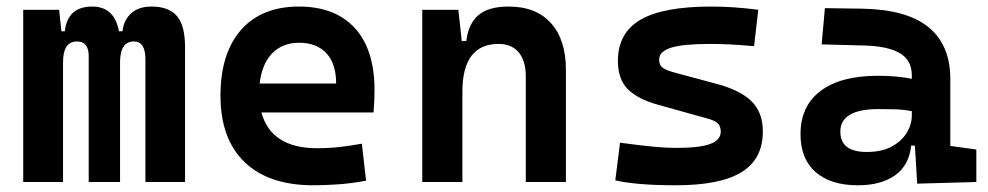

<svg xmlns="http://www.w3.org/2000/svg" viewBox="-20 -547 2970 577"><path d="M417 0V-368.7Q417 -422.4 382.3 -422.4Q340.8 -422.4 340.8 -359.4V0H246.6V-378.4Q246.6 -422.4 211.4 -422.4Q169.4 -422.4 169.4 -359.4V0H49.8V-517.6H157.7L164.6 -453.1H174.8Q183.1 -527.3 257.3 -527.3Q323.7 -527.3 337.4 -453.1H348.1Q351.6 -486.3 374 -506.8Q396.5 -527.3 435.1 -527.3Q487.8 -527.3 512 -498.5Q536.1 -469.7 536.1 -405.3V0Z M921.4 9.8Q787.6 9.8 715.1 -59.8Q642.6 -129.4 642.6 -259.8Q642.6 -386.7 704.3 -457Q766.1 -527.3 878.4 -527.3Q986.8 -527.3 1046.1 -462.9Q1105.5 -398.4 1105.5 -275.9Q1105.5 -240.7 1102.5 -209H765.6Q794.9 -101.6 933.1 -101.6Q967.3 -101.6 1000.2 -105.2Q1033.2 -108.9 1067.4 -115.2L1080.1 -3.9Q1031.7 4.9 991.9 7.3Q952.1 9.8 921.4 9.8ZM760.3 -295.9H990.2Q990.2 -355.5 960.9 -387Q931.6 -418.5 879.4 -418.5Q828.6 -418.5 797.9 -386.7Q767.1 -355 760.3 -295.9Z M1560.1 0V-317.4Q1560.1 -364.3 1538.8 -389.6Q1517.6 -415 1478.5 -415Q1369.6 -415 1369.6 -271.5V0H1249V-517.6H1357.4L1367.7 -423.8H1381.3Q1387.7 -476.1 1418 -501.7Q1448.2 -527.3 1508.8 -527.3Q1590.8 -527.3 1635.7 -477.5Q1680.7 -427.7 1680.7 -336.9V0Z M2010.7 9.8Q1894.5 9.8 1829.1 -4.9L1843.3 -118.2Q1900.4 -110.4 1941.4 -106.4Q1982.4 -102.5 2010.7 -102.5Q2082 -102.5 2114 -114.3Q2146 -126 2146 -151.4Q2146 -168 2136.7 -176.5Q2127.4 -185.1 2107.4 -190.4L1958.5 -231.9Q1896.5 -249 1866.7 -279.1Q1836.9 -309.1 1836.9 -363.8Q1836.9 -448.2 1905 -487.8Q1973.1 -527.3 2117.2 -527.3Q2151.9 -527.3 2186.5 -524.9Q2221.2 -522.5 2258.8 -517.6L2246.1 -408.2Q2203.6 -412.1 2171.6 -413.6Q2139.6 -415 2114.3 -415Q2033.2 -415 1997.1 -403.8Q1960.9 -392.6 1960.9 -367.7Q1960.9 -351.1 1971.7 -343.3Q1982.4 -335.4 2004.9 -329.6L2129.9 -295.9Q2202.6 -277.3 2237.5 -243.7Q2272.5 -210 2272.5 -151.9Q2272.5 -69.3 2208.7 -29.8Q2145 9.8 2010.7 9.8Z M2736.3 4.9 2729.5 -109.4H2718.3Q2711.9 -49.8 2669.7 -20Q2627.4 9.8 2558.1 9.8Q2476.1 9.8 2430.9 -30Q2385.7 -69.8 2385.7 -143.6Q2385.7 -228.5 2446.3 -273.9Q2506.8 -319.3 2617.7 -319.3Q2676.8 -319.3 2720.2 -310.1V-320.3Q2720.2 -365.7 2684.6 -387Q2648.9 -408.2 2578.1 -410.2L2449.2 -413.6L2459 -522.5L2568.4 -521Q2704.1 -519 2770 -465.6Q2835.9 -412.1 2835.9 -309.6V-108.4L2914.1 -97.7V0ZM2720.2 -212.9Q2693.8 -217.8 2670.2 -218.5Q2646.5 -219.2 2620.6 -219.2Q2505.4 -219.2 2505.4 -151.4Q2505.4 -90.3 2584.5 -90.3Q2629.9 -90.3 2659.9 -106.7Q2689.9 -123 2705.1 -148.2Q2720.2 -173.3 2720.2 -200.2Z"/></svg>

Font: CaskaydiaCove NF SemiBold
Style: Regular
Weight: 600
Designer: Aaron Bell
Foundry: Saja Typeworks
Version: Version 2111.001; VTT 6.35;Nerd Fonts 3.2.1